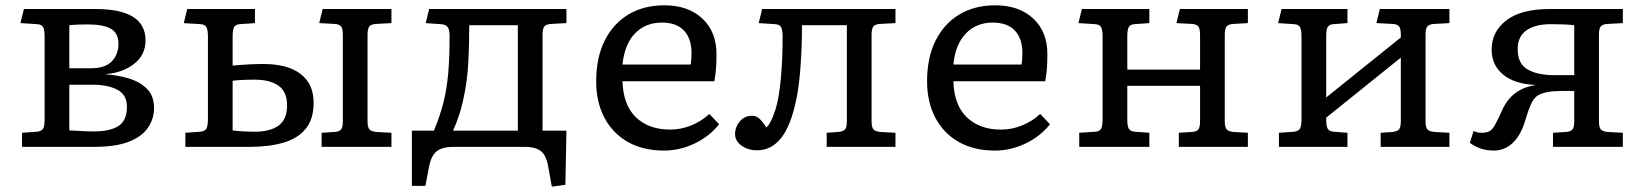

<svg xmlns="http://www.w3.org/2000/svg" viewBox="-20 -553 6188 723"><path d="M63 0V-53L120 -57Q137 -59 142.5 -69Q148 -79 148 -105V-414Q148 -440 142.5 -450.5Q137 -461 120 -462L57 -466L70 -519H340Q528 -519 528 -401Q528 -346 485 -312.5Q442 -279 379 -274V-273Q424 -270 465.5 -257.5Q507 -245 533.5 -218.5Q560 -192 560 -146Q560 -106 537.5 -72.5Q515 -39 465.5 -19.5Q416 0 334 0ZM241 -296H323Q376 -296 401 -322Q426 -348 426 -388Q426 -428 398 -444.5Q370 -461 312 -461Q299 -461 278.5 -460.5Q258 -460 241 -458ZM332 -58Q394 -58 426 -78.5Q458 -99 458 -151Q458 -196 422 -215Q386 -234 329 -234H241V-62Q262 -61 288.5 -59.5Q315 -58 332 -58Z M678 0V-53L735 -57Q752 -59 757.5 -69Q763 -79 763 -105V-414Q763 -440 757.5 -450.5Q752 -461 735 -462L672 -466L685 -519H940V-466L883 -462Q867 -461 861.5 -451Q856 -441 856 -417V-306Q919 -312 972 -312Q1063 -312 1112 -274.5Q1161 -237 1161 -166Q1161 -105 1131.5 -68.5Q1102 -32 1048 -16Q994 0 921 0ZM1191 0V-53L1239 -56Q1257 -57 1264 -65Q1271 -73 1271 -98V-421Q1271 -446 1264 -454Q1257 -462 1239 -463L1182 -466L1195 -519H1454V-466L1398 -463Q1377 -462 1370.5 -453Q1364 -444 1364 -422V-97Q1364 -75 1370.5 -66.5Q1377 -58 1398 -56L1454 -53V0ZM938 -57Q998 -57 1029.5 -80.5Q1061 -104 1061 -156Q1061 -208 1028.5 -230.5Q996 -253 940 -253Q911 -253 892 -252Q873 -251 856 -249V-62Q878 -59 898.5 -58Q919 -57 938 -57Z M2058 150 2045 78Q2038 34 2018 17Q1998 0 1954 0H1689Q1645 0 1624 17Q1603 34 1595 78L1582 147H1531V-61H1614Q1638 -119 1650.5 -170Q1663 -221 1668 -279Q1673 -337 1673 -417Q1673 -443 1665 -452Q1657 -461 1640 -462L1583 -466L1596 -519H2113V-466L2057 -463Q2036 -462 2029.5 -453Q2023 -444 2023 -422V-61H2113L2109 143ZM1686 -61H1930V-458H1747Q1747 -378 1743.5 -318Q1740 -258 1730 -205Q1721 -158 1710 -123.5Q1699 -89 1686 -61Z M2480 14Q2402 14 2345 -18Q2288 -50 2256.5 -109Q2225 -168 2225 -247Q2225 -336 2257 -400Q2289 -464 2346.5 -498.5Q2404 -533 2482 -533Q2571 -533 2624.5 -483.5Q2678 -434 2678 -349Q2678 -323 2676.5 -298.5Q2675 -274 2670 -247H2324Q2327 -156 2375.5 -110.5Q2424 -65 2503 -65Q2544 -65 2582.5 -80.5Q2621 -96 2651 -124L2688 -85Q2651 -39 2595.5 -12.5Q2540 14 2480 14ZM2324 -310H2581Q2584 -330 2584 -353Q2584 -408 2555.5 -438Q2527 -468 2472 -468Q2411 -468 2371.5 -427.5Q2332 -387 2324 -310Z M2831 13Q2797 13 2772.5 -4.5Q2748 -22 2748 -48Q2748 -75 2766 -96Q2784 -117 2812 -117Q2829 -117 2841 -105Q2853 -93 2866 -73Q2874 -80 2882 -95Q2890 -110 2900 -140Q2913 -181 2920 -253Q2927 -325 2927 -414Q2927 -440 2921.5 -450.5Q2916 -461 2899 -462L2837 -466L2850 -519H3352V-466L3296 -463Q3275 -462 3268.5 -453Q3262 -444 3262 -422V-97Q3262 -75 3268.5 -66.5Q3275 -58 3296 -56L3352 -53V0H3093V-53L3137 -56Q3155 -58 3162 -65.5Q3169 -73 3169 -98V-458H3000Q3000 -378 2994.5 -303Q2989 -228 2979 -181Q2959 -81 2922 -34Q2885 13 2831 13Z M3726 14Q3648 14 3591 -18Q3534 -50 3502.5 -109Q3471 -168 3471 -247Q3471 -336 3503 -400Q3535 -464 3592.5 -498.5Q3650 -533 3728 -533Q3817 -533 3870.5 -483.5Q3924 -434 3924 -349Q3924 -323 3922.5 -298.5Q3921 -274 3916 -247H3570Q3573 -156 3621.5 -110.5Q3670 -65 3749 -65Q3790 -65 3828.5 -80.5Q3867 -96 3897 -124L3934 -85Q3897 -39 3841.5 -12.5Q3786 14 3726 14ZM3570 -310H3827Q3830 -330 3830 -353Q3830 -408 3801.5 -438Q3773 -468 3718 -468Q3657 -468 3617.5 -427.5Q3578 -387 3570 -310Z M4044 0V-53L4104 -57Q4121 -58 4126.5 -68.5Q4132 -79 4132 -105V-414Q4132 -440 4126.5 -450.5Q4121 -461 4104 -462L4041 -466L4054 -519H4308V-466L4252 -462Q4236 -461 4230.5 -451Q4225 -441 4225 -417V-291H4499V-421Q4499 -446 4492 -454Q4485 -462 4467 -463L4410 -466L4423 -519H4679V-466L4626 -463Q4605 -462 4598.5 -453Q4592 -444 4592 -422V-97Q4592 -75 4598.5 -66.5Q4605 -58 4626 -56L4679 -53V0H4419V-53L4467 -56Q4485 -57 4492 -65Q4499 -73 4499 -98V-230H4225V-102Q4225 -78 4230.5 -68.5Q4236 -59 4252 -57L4308 -53V0Z M4796 0V-53L4853 -57Q4870 -59 4875.5 -69Q4881 -79 4881 -105V-414Q4881 -440 4875.5 -450.5Q4870 -461 4853 -462L4793 -466L4806 -519H5054V-466L5001 -462Q4985 -461 4979.5 -451Q4974 -441 4974 -417V-186L5255 -412V-421Q5255 -446 5248 -454Q5241 -462 5223 -463L5163 -466L5176 -519H5438V-466L5382 -463Q5361 -462 5354.5 -453Q5348 -444 5348 -422V-97Q5348 -75 5354.5 -66.5Q5361 -58 5382 -56L5438 -53V0H5179V-53L5223 -56Q5241 -58 5248 -65.5Q5255 -73 5255 -98V-336L4974 -110V-102Q4974 -78 4979.5 -68.5Q4985 -59 5001 -57L5054 -53V0Z M5605 14Q5554 14 5515 -15L5529 -60Q5542 -53 5558 -53Q5577 -53 5588 -58.5Q5599 -64 5609 -81.5Q5619 -99 5635 -135Q5654 -178 5685 -201.5Q5716 -225 5759 -232L5764 -233Q5685 -236 5641 -271.5Q5597 -307 5597 -366Q5597 -434 5652.5 -476.5Q5708 -519 5815 -519H6091V-466L6035 -463Q6014 -462 6007.5 -453Q6001 -444 6001 -422V-97Q6001 -75 6007.5 -66.5Q6014 -58 6035 -56L6091 -53V0H5828V-53L5876 -56Q5894 -57 5901 -65Q5908 -73 5908 -98V-210Q5887 -211 5860 -210.5Q5833 -210 5817 -208Q5791 -204 5775 -196Q5759 -188 5748 -166.5Q5737 -145 5723 -98Q5707 -44 5676.5 -15Q5646 14 5605 14ZM5832 -270H5908V-458Q5893 -460 5870.5 -461Q5848 -462 5819 -462Q5762 -462 5728.5 -439Q5695 -416 5695 -368Q5695 -313 5732.5 -291.5Q5770 -270 5832 -270Z"/></svg>

Font: Literata 7pt
Style: Regular
Weight: 400
Designer: Latin by Veronika Burian and Jose Scaglione. Greek by Irene Vlachou. Cyrillic by Vera Evstafieva.
Foundry: TypeTogether
Version: Version 3.002